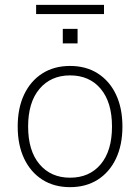

<svg xmlns="http://www.w3.org/2000/svg" viewBox="-20 -764 578 792"><path d="M269 8Q203 8 154.5 -23Q106 -54 79.5 -110Q53 -166 53 -242Q53 -318 79.5 -374Q106 -430 154.5 -461Q203 -492 269 -492Q335 -492 383.5 -461Q432 -430 458.5 -374Q485 -318 485 -242Q485 -166 458.5 -110Q432 -54 383.5 -23Q335 8 269 8ZM269 -31Q349 -31 395.5 -86.5Q442 -142 442 -242Q442 -342 395.5 -397.5Q349 -453 269 -453Q190 -453 143 -397.5Q96 -342 96 -242Q96 -142 143 -86.5Q190 -31 269 -31ZM129 -706V-744H409V-706ZM239 -585V-645H300V-585Z"/></svg>

Font: Nunito Sans 12pt ExtraLight ExtraLight
Style: Regular
Weight: 250
Version: Version 3.101;gftools[0.9.27]